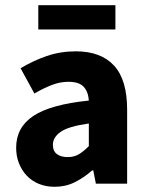

<svg xmlns="http://www.w3.org/2000/svg" viewBox="-20 -705 567 737"><path d="M190 12Q156 12 128.5 0.5Q101 -11 82 -31.5Q63 -52 52.5 -79Q42 -106 42 -138Q42 -216 108 -260Q174 -304 321 -319Q319 -352 301.5 -371.5Q284 -391 243 -391Q211 -391 179.5 -379Q148 -367 112 -346L59 -443Q107 -472 159.5 -490Q212 -508 271 -508Q367 -508 417.5 -453.5Q468 -399 468 -284V0H348L338 -51H334Q302 -23 267 -5.5Q232 12 190 12ZM240 -102Q265 -102 283 -113Q301 -124 321 -144V-231Q243 -220 213 -199Q183 -178 183 -149Q183 -125 198.5 -113.5Q214 -102 240 -102ZM127 -592V-685H423V-592Z"/></svg>

Font: TT Toshiba Sans
Style: Bold
Weight: 700
Designer: Paul D. Hunt
Foundry: Toshiba Corporation
Version: Version 2.020;PS 2.000;hotconv 1.0.86;makeotf.lib2.5.63406